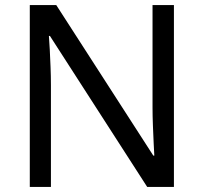

<svg xmlns="http://www.w3.org/2000/svg" viewBox="-20 -734 800 754"><path d="M663 0H558L176 -593H172Q174 -570 175.5 -538.5Q177 -507 178.5 -471.5Q180 -436 180 -399V0H97V-714H201L582 -123H586Q585 -139 583.5 -171Q582 -203 580.5 -241Q579 -279 579 -311V-714H663Z"/></svg>

Font: hexlmalayalam05
Style: Book
Weight: 400
Designer: Jelle Bosma - Monotype Design Team
Foundry: Monotype Imaging Inc.
Version: Version 2.003